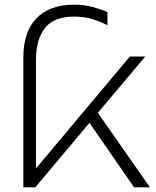

<svg xmlns="http://www.w3.org/2000/svg" viewBox="-20 -802 668 822"><path d="M80 0V-558Q80 -665 136 -723.5Q192 -782 298 -782Q341 -782 377.5 -772Q414 -762 440 -750V-694Q404 -712 371 -721.5Q338 -731 298 -731Q210 -731 172 -681.5Q134 -632 134 -546V-81L536 -560H602L399 -319L622 0H554L363 -276L131 0Z"/></svg>

Font: Bounded
Style: Regular
Weight: 200
Designer: Vlad Churkin
Version: Version 1.0